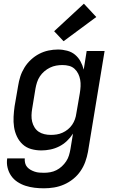

<svg xmlns="http://www.w3.org/2000/svg" viewBox="-20 -806 640 1039"><path d="M218 213Q192 213 167 210Q142 207 118.5 199.5Q95 192 74.5 178.5Q54 165 40.5 145.5Q27 126 21 101.5Q15 77 19 51H114Q113 64 116 76.5Q119 89 127 98Q135 107 145.5 113Q156 119 168 123Q180 127 192.5 128Q205 129 218 129Q235 129 252 126Q269 123 285 115Q301 107 314.5 94.5Q328 82 338 67Q348 52 353 35.5Q358 19 361 2L375 -83Q361 -61 342 -43Q323 -25 300 -13.5Q277 -2 252.5 3Q228 8 204 8Q175 8 148.5 0.5Q122 -7 102.5 -25Q83 -43 71.5 -67.5Q60 -92 56 -119Q52 -146 53.5 -174.5Q55 -203 59 -231L78 -341Q82 -367 90 -392Q98 -417 112.5 -440.5Q127 -464 147.5 -483Q168 -502 192 -514.5Q216 -527 242 -532.5Q268 -538 294 -538Q319 -538 343.5 -531.5Q368 -525 386 -510Q404 -495 415.5 -474Q427 -453 433 -429L449 -530H546L456 16Q451 43 441.5 69.5Q432 96 415.5 120Q399 144 376 162.5Q353 181 326.5 192.5Q300 204 272.5 208.5Q245 213 218 213ZM255 -76Q271 -76 287 -78.5Q303 -81 318.5 -88Q334 -95 347.5 -106Q361 -117 370.5 -131Q380 -145 385.5 -160.5Q391 -176 393 -192Q398 -219 402.5 -246.5Q407 -274 412 -302Q415 -320 416 -338.5Q417 -357 414 -374Q411 -391 403.5 -406.5Q396 -422 383.5 -433.5Q371 -445 354 -449.5Q337 -454 318 -454Q301 -454 284 -451Q267 -448 250.5 -440Q234 -432 220 -420Q206 -408 196 -393Q186 -378 180.5 -361Q175 -344 172 -327L154 -217Q151 -200 150.5 -182Q150 -164 154 -147.5Q158 -131 167 -116.5Q176 -102 189.5 -93Q203 -84 220 -80Q237 -76 255 -76ZM324 -583 273 -637 434 -786 501 -714Z"/></svg>

Font: Iosevka Curly Medium Extended
Style: Italic
Weight: 500
Width: 7
Italic angle: -9°
Monospace: yes
Designer: Belleve Invis
Foundry: Belleve Invis
Version: Version 11.1.0; ttfautohint (v1.8.3)